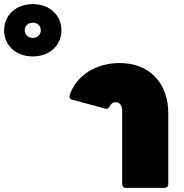

<svg xmlns="http://www.w3.org/2000/svg" viewBox="-323 -912 891 932"><path d="M-164 -638C-83 -638 -25 -691 -25 -765C-25 -839 -83 -892 -164 -892C-245 -892 -303 -839 -303 -765C-303 -691 -245 -638 -164 -638ZM-164 -728C-187 -728 -203 -744 -203 -765C-203 -786 -187 -802 -164 -802C-141 -802 -125 -786 -125 -765C-125 -744 -141 -728 -164 -728ZM476 0C487 0 494 -7 494 -18V-360C494 -510 402 -606 258 -606C142 -606 47 -545 15 -450C12 -440 16 -431 28 -428L187 -385C198 -382 204 -386 210 -397C217 -410 226 -416 238 -416C258 -416 270 -400 270 -374V-18C270 -7 277 0 288 0Z"/></svg>

Font: LINE Seed Sans TH Heavy
Style: Regular
Weight: 900
Designer: Dalton Maag Ltd | Thai characters by Cadson Demak Co.,Ltd.
Foundry: Dalton Maag Ltd
Version: Version 1.003